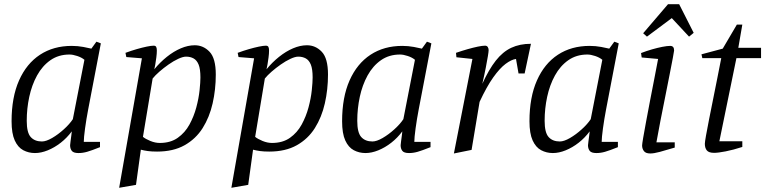

<svg xmlns="http://www.w3.org/2000/svg" viewBox="-20 -720 3635 912"><path d="M146 7Q116 7 90.5 -6.5Q65 -20 50 -53Q35 -86 35 -144Q35 -258 70.5 -338Q106 -418 170 -460Q234 -502 321 -502Q349 -502 376 -497Q403 -492 414 -489L438 -522L459 -514L399 -201Q390 -154 384 -110Q378 -66 378 -46H455V-21Q415 -5 394 1Q373 7 353 7Q329 7 321 -3.5Q313 -14 313 -30Q313 -33 315 -48Q317 -63 319 -78Q321 -93 321 -96Q298 -65 268.5 -42Q239 -19 207 -6Q175 7 146 7ZM179 -48Q199 -48 227.5 -64.5Q256 -81 283.5 -106Q311 -131 326 -154L381 -436Q368 -447 347 -454Q326 -461 310 -461Q258 -461 219.5 -434Q181 -407 156 -361.5Q131 -316 119 -260Q107 -204 107 -146Q107 -90 126 -69Q145 -48 179 -48Z M546 172 654 -443 580 -449 576 -469Q603 -479 629 -486.5Q655 -494 676.5 -498.5Q698 -503 710 -503Q719 -503 722 -497Q725 -491 725 -480Q725 -465 722.5 -446.5Q720 -428 717.5 -413Q715 -398 713 -391Q740 -424 772.5 -450Q805 -476 839 -490.5Q873 -505 905 -505Q946 -505 975.5 -474Q1005 -443 1005 -366Q1005 -295 990 -229Q975 -163 942.5 -111.5Q910 -60 856.5 -30Q803 0 726 0Q700 0 682 -2.5Q664 -5 649 -9L626 158ZM739 -41Q790 -41 824.5 -65.5Q859 -90 880 -128.5Q901 -167 912.5 -210Q924 -253 928 -291.5Q932 -330 932 -352Q932 -392 923.5 -413Q915 -434 899.5 -442.5Q884 -451 864 -451Q849 -451 826.5 -440.5Q804 -430 780.5 -413.5Q757 -397 737 -379.5Q717 -362 705 -347L659 -70Q671 -60 694 -50.5Q717 -41 739 -41Z M1079 172 1187 -443 1113 -449 1109 -469Q1136 -479 1162 -486.5Q1188 -494 1209.5 -498.5Q1231 -503 1243 -503Q1252 -503 1255 -497Q1258 -491 1258 -480Q1258 -465 1255.5 -446.5Q1253 -428 1250.5 -413Q1248 -398 1246 -391Q1273 -424 1305.5 -450Q1338 -476 1372 -490.5Q1406 -505 1438 -505Q1479 -505 1508.5 -474Q1538 -443 1538 -366Q1538 -295 1523 -229Q1508 -163 1475.5 -111.5Q1443 -60 1389.5 -30Q1336 0 1259 0Q1233 0 1215 -2.5Q1197 -5 1182 -9L1159 158ZM1272 -41Q1323 -41 1357.5 -65.5Q1392 -90 1413 -128.5Q1434 -167 1445.5 -210Q1457 -253 1461 -291.5Q1465 -330 1465 -352Q1465 -392 1456.5 -413Q1448 -434 1432.5 -442.5Q1417 -451 1397 -451Q1382 -451 1359.5 -440.5Q1337 -430 1313.5 -413.5Q1290 -397 1270 -379.5Q1250 -362 1238 -347L1192 -70Q1204 -60 1227 -50.5Q1250 -41 1272 -41Z M1716 7Q1686 7 1660.5 -6.5Q1635 -20 1620 -53Q1605 -86 1605 -144Q1605 -258 1640.5 -338Q1676 -418 1740 -460Q1804 -502 1891 -502Q1919 -502 1946 -497Q1973 -492 1984 -489L2008 -522L2029 -514L1969 -201Q1960 -154 1954 -110Q1948 -66 1948 -46H2025V-21Q1985 -5 1964 1Q1943 7 1923 7Q1899 7 1891 -3.5Q1883 -14 1883 -30Q1883 -33 1885 -48Q1887 -63 1889 -78Q1891 -93 1891 -96Q1868 -65 1838.5 -42Q1809 -19 1777 -6Q1745 7 1716 7ZM1749 -48Q1769 -48 1797.5 -64.5Q1826 -81 1853.5 -106Q1881 -131 1896 -154L1951 -436Q1938 -447 1917 -454Q1896 -461 1880 -461Q1828 -461 1789.5 -434Q1751 -407 1726 -361.5Q1701 -316 1689 -260Q1677 -204 1677 -146Q1677 -90 1696 -69Q1715 -48 1749 -48Z M2136 9 2224 -440 2148 -448 2146 -469Q2175 -479 2201.5 -486.5Q2228 -494 2249.5 -498.5Q2271 -503 2284 -503Q2293 -503 2297 -496.5Q2301 -490 2301 -482Q2301 -475 2297.5 -453.5Q2294 -432 2287.5 -398.5Q2281 -365 2271 -322Q2302 -390 2335 -432Q2368 -474 2408.5 -493Q2449 -512 2502 -512L2472 -371H2443L2431 -440Q2409 -437 2381.5 -416.5Q2354 -396 2323 -352.5Q2292 -309 2258 -236L2220 -8Z M2606 7Q2576 7 2550.5 -6.5Q2525 -20 2510 -53Q2495 -86 2495 -144Q2495 -258 2530.5 -338Q2566 -418 2630 -460Q2694 -502 2781 -502Q2809 -502 2836 -497Q2863 -492 2874 -489L2898 -522L2919 -514L2859 -201Q2850 -154 2844 -110Q2838 -66 2838 -46H2915V-21Q2875 -5 2854 1Q2833 7 2813 7Q2789 7 2781 -3.5Q2773 -14 2773 -30Q2773 -33 2775 -48Q2777 -63 2779 -78Q2781 -93 2781 -96Q2758 -65 2728.5 -42Q2699 -19 2667 -6Q2635 7 2606 7ZM2639 -48Q2659 -48 2687.5 -64.5Q2716 -81 2743.5 -106Q2771 -131 2786 -154L2841 -436Q2828 -447 2807 -454Q2786 -461 2770 -461Q2718 -461 2679.5 -434Q2641 -407 2616 -361.5Q2591 -316 2579 -260Q2567 -204 2567 -146Q2567 -90 2586 -69Q2605 -48 2639 -48Z M3069 9Q3047 9 3038.5 -2.5Q3030 -14 3030 -29Q3030 -35 3035 -65Q3040 -95 3048.5 -140Q3057 -185 3067 -238Q3077 -291 3087.5 -343.5Q3098 -396 3106 -440L3028 -447L3025 -468Q3051 -478 3077 -485.5Q3103 -493 3126 -497.5Q3149 -502 3163 -502Q3173 -502 3177.5 -496.5Q3182 -491 3182 -480Q3182 -476 3176 -445Q3170 -414 3160.5 -365Q3151 -316 3139.5 -259Q3128 -202 3117 -146Q3106 -90 3098 -44H3185V-19Q3142 -6 3114 1.5Q3086 9 3069 9ZM3053 -546 3035 -562 3153 -700H3206L3275 -564L3253 -546L3171 -634Z M3372 6Q3347 6 3337.5 -5.5Q3328 -17 3328 -37Q3328 -45 3333.5 -76Q3339 -107 3348 -152.5Q3357 -198 3367.5 -250Q3378 -302 3388 -352.5Q3398 -403 3406 -444H3316L3312 -462L3413 -489L3480 -603H3506L3487 -493H3595V-444H3478L3397 -49H3506V-22Q3463 -8 3427 -1Q3391 6 3372 6Z"/></svg>

Font: Manuale Light
Style: Italic
Weight: 300
Italic angle: -11°
Version: Version 1.002